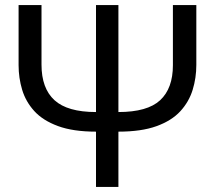

<svg xmlns="http://www.w3.org/2000/svg" viewBox="-20 -734 844 754"><path d="M751 -714V-479Q751 -428 736.5 -381Q722 -334 688 -297Q654 -260 594.5 -238.5Q535 -217 445 -217V0H357V-217Q267 -217 207.5 -239Q148 -261 114.5 -298Q81 -335 67 -381.5Q53 -428 53 -478V-714H143V-480Q143 -387 194 -340.5Q245 -294 357 -294V-714H445V-294Q559 -294 609 -340.5Q659 -387 659 -478V-714Z"/></svg>

Font: Noto Sans
Style: Regular
Weight: 400
Designer: Monotype Design Team
Foundry: Monotype Imaging Inc.
Version: Version 1.902